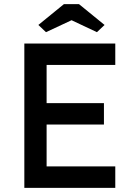

<svg xmlns="http://www.w3.org/2000/svg" viewBox="-20 -911 654 931"><path d="M98 0V-700H539V-596H206V-411H484V-307H206V-104H539V0ZM203 -755 166 -790 290 -891H363L487 -790L450 -755L327 -813Z"/></svg>

Font: Lexend
Style: Regular
Weight: 400
Designer: Bonnie Shaver-Troup, Thomas Jockin
Foundry: Lexend
Version: Version 1.007; ttfautohint (v1.8.3)